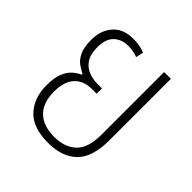

<svg xmlns="http://www.w3.org/2000/svg" viewBox="-148 -640 764 764"><g transform="rotate(45 234.0 -257.5)"><path d="M231 9Q144 9 104 -35Q64 -79 64 -148Q64 -193 75 -218.5Q86 -244 102 -257.5Q118 -271 134 -278V-282Q119 -289 102 -301Q85 -313 73.5 -337Q62 -361 62 -403Q62 -456 92 -490Q122 -524 177 -524Q217 -524 244 -512L237 -480Q229 -484 214 -487Q199 -490 184 -490Q147 -490 123.5 -468Q100 -446 100 -398Q100 -358 116 -335.5Q132 -313 155.5 -304.5Q179 -296 203 -296H229V-266H203Q155 -266 129 -237Q103 -208 103 -153Q103 -89 136.5 -57Q170 -25 231 -25Q289 -25 323.5 -57Q358 -89 358 -165V-517H396V-170Q396 -76 353 -33.5Q310 9 231 9Z"/></g></svg>

Font: Noto Sans Thai UI Cond ExtLt
Style: Regular
Weight: 200
Width: 3
Designer: Monotype Design Team
Foundry: Monotype Imaging Inc.
Version: Version 2.000; ttfautohint (v1.8.4.7-5d5b)